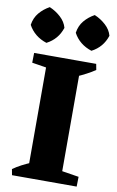

<svg xmlns="http://www.w3.org/2000/svg" viewBox="-111 -970 622 1023"><g transform="rotate(10 200.5 -458.5)"><path d="M109 0V-662H289.8V0ZM30 0 24 -32Q45.5 -47.5 70.6 -60.5Q95.8 -73.5 123 -85L124 0ZM239.8 0 242.8 -75 380.8 -53 379.8 0ZM170 -587 32 -609 33 -662H173ZM275.8 -577 274.8 -662H368.8L374.8 -630Q353.5 -615.5 328.6 -602.5Q303.8 -589.5 275.8 -577ZM331.5 -726.2Q264.2 -748 232.8 -806.2Q238.5 -845 261.2 -872.1Q284 -899.2 316.2 -916.8Q349.8 -902.8 376.8 -878.1Q403.8 -853.5 412.2 -821.5Q391.2 -757 331.5 -726.2ZM88 -726.2Q20.8 -748 -10.8 -806.2Q-5 -845 17.8 -872.1Q40.5 -899.2 72.8 -916.8Q106.2 -902.8 133.2 -878.1Q160.2 -853.5 168.8 -821.5Q147.8 -757 88 -726.2Z"/></g></svg>

Font: Eczar
Style: Regular
Weight: 400
Designer: Vaibhav Singh
Foundry: Rosetta Type Foundry
Version: Version 2.000